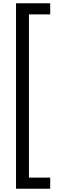

<svg xmlns="http://www.w3.org/2000/svg" viewBox="-20 -886 365 1174"><path d="M287 268H78V-866H287V-798H157V200H287Z"/></svg>

Font: Noto Sans Telugu UI ExtraCondensed
Style: Regular
Weight: 400
Width: 2
Designer: Jelle Bosma - Monotype Design Team
Foundry: Monotype Imaging Inc.
Version: Version 2.005